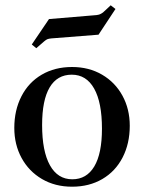

<svg xmlns="http://www.w3.org/2000/svg" viewBox="-20 -697 544 725"><path d="M34 -214Q34 -281 61 -333.5Q88 -386 137.5 -415Q187 -444 252 -444Q316 -444 365.5 -415Q415 -386 442.5 -335.5Q470 -285 470 -222Q470 -155 443 -102.5Q416 -50 366.5 -21Q317 8 252 8Q188 8 138.5 -21Q89 -50 61.5 -100.5Q34 -151 34 -214ZM365 -211Q365 -310 335.5 -362.5Q306 -415 251 -415Q196 -415 167.5 -367Q139 -319 139 -225Q139 -126 168.5 -73Q198 -20 253 -20Q307 -20 336 -68.5Q365 -117 365 -211ZM100 -529 165 -625 344 -640Q352 -641 357 -643Q362 -645 369 -650L398 -677L416 -663L352 -566L174 -552Q164 -551 159 -549Q154 -547 147 -541L117 -515Z"/></svg>

Font: Ibarra Real Nova SemiBold
Style: Regular
Weight: 600
Designer: Jose Maria Ribagorda & Octavio Pardo
Foundry: Jose Maria Ribagorda
Version: Version 1.014